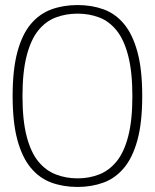

<svg xmlns="http://www.w3.org/2000/svg" viewBox="-20 -730 614 760"><path d="M30 -350Q30 -455 49 -525Q68 -595 102.5 -635.5Q137 -676 184 -693Q231 -710 287 -710Q343 -710 390 -693Q437 -676 471 -635Q505 -594 524 -524.5Q543 -455 543 -350Q543 -245 524 -175.5Q505 -106 470.5 -65Q436 -24 389 -7Q342 10 287 10Q231 10 184 -7Q137 -24 102.5 -65Q68 -106 49 -175.5Q30 -245 30 -350ZM69 -349Q69 -254 85.5 -190.5Q102 -127 131.5 -91Q161 -55 201 -39.5Q241 -24 287 -24Q333 -24 372.5 -39.5Q412 -55 441.5 -91Q471 -127 487.5 -190.5Q504 -254 504 -349Q504 -445 487.5 -509Q471 -573 441.5 -609.5Q412 -646 372.5 -661Q333 -676 287 -676Q241 -676 201 -661Q161 -646 131.5 -609.5Q102 -573 85.5 -509Q69 -445 69 -349Z"/></svg>

Font: Georama ExtraLight
Style: Regular
Weight: 250
Version: Version 1.001